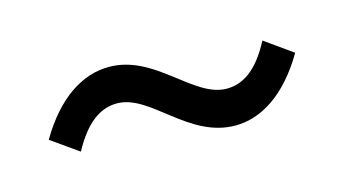

<svg xmlns="http://www.w3.org/2000/svg" viewBox="-36 -544 627 350"><g transform="rotate(-15 277.5 -368.5)"><path d="M376 -287C424 -287 474 -317 515 -387L463 -424C438 -376 410 -356 378 -356C315 -356 267 -450 180 -450C131 -450 81 -420 40 -350L91 -314C117 -362 145 -382 177 -382C240 -382 287 -287 376 -287Z"/></g></svg>

Font: Noto Sans T Chinese Regular
Style: Regular
Weight: 400
Designer: Ryoko NISHIZUKA (kana & ideographs); Paul D. Hunt (Latin, Greek & Cyrillic); Wenlong ZHANG (bopomofo); Sandoll Communica
Foundry: Adobe Systems Incorporated
Version: Version 1.000;PS 1;hotconv 1.0.78;makeotf.lib2.5.61930